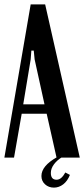

<svg xmlns="http://www.w3.org/2000/svg" viewBox="-25 -719 384 876"><path d="M115 -699H181L339 0H233L188 -200H74L39 0H-5ZM115 -448 81 -243H178L133 -448L129 -488H118ZM294 79Q283 107 263.5 122Q244 137 221 137Q197 137 180.5 122Q164 107 164 84Q164 38 235 -2H258Q235 12 221 31Q207 50 207 70Q207 101 233 101Q245 101 255 92Q265 83 273 68Z"/></svg>

Font: Moniqa Paragraph
Style: Bold
Weight: 700
Designer: Rajesh Rajput
Foundry: Rajesh Rajput
Version: Version 1.000